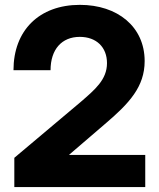

<svg xmlns="http://www.w3.org/2000/svg" viewBox="-20 -759 647 779"><path d="M38.1 0H569.3V-130.4H260.7V-131.3L405.3 -255.4C505.4 -340.3 566.9 -407.7 566.9 -511.2C566.9 -650.9 456.5 -739.3 304.2 -739.3C138.7 -739.3 34.7 -635.3 34.7 -474.1H185.1C185.1 -559.1 231 -609.4 303.7 -609.4C371.1 -609.4 414.1 -567.4 414.1 -502.9C414.1 -435.5 364.7 -395 306.6 -344.7L38.1 -118.7Z"/></svg>

Font: Raveo Display
Style: Bold
Weight: 700
Designer: Jakub Foglar, Rasmus Andersson (Inter)
Foundry: Jakubfoglar.com
Version: Version 1.100;Glyphs 3.2.3 (3260)